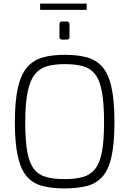

<svg xmlns="http://www.w3.org/2000/svg" viewBox="-20 -1046 722 1072"><path d="M341 6Q272 6 219.5 -7Q167 -20 132.5 -57.5Q98 -95 80.5 -169Q63 -243 63 -363Q63 -484 80.5 -558.5Q98 -633 133.5 -672.5Q169 -712 221 -726Q273 -740 341 -740Q412 -740 464.5 -726Q517 -712 551.5 -672.5Q586 -633 602.5 -558.5Q619 -484 619 -363Q619 -243 602 -169Q585 -95 550 -57.5Q515 -20 463 -7Q411 6 341 6ZM341 -46Q400 -46 442 -57.5Q484 -69 510.5 -102Q537 -135 549 -197.5Q561 -260 561 -363Q561 -471 548.5 -536Q536 -601 509.5 -633.5Q483 -666 441.5 -677Q400 -688 341 -688Q287 -688 245.5 -677Q204 -666 176.5 -633.5Q149 -601 135 -536Q121 -471 121 -363Q121 -260 132.5 -197.5Q144 -135 170 -102Q196 -69 238 -57.5Q280 -46 341 -46ZM327 -825Q312 -825 312 -839V-911Q312 -926 327 -926H353Q360 -926 364 -921.5Q368 -917 368 -911V-839Q368 -825 353 -825ZM204 -991V-1026H464V-991Z"/></svg>

Font: Exo Thin Light
Style: Regular
Weight: 300
Version: Version 2.000